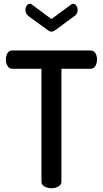

<svg xmlns="http://www.w3.org/2000/svg" viewBox="-20 -999 546 1019"><path d="M253 0Q233 0 216.5 -9Q200 -18 200 -35V-634H45Q29 -634 20 -649Q11 -664 11 -683Q11 -701 19 -716Q27 -731 45 -731H460Q479 -731 487 -716Q495 -701 495 -684Q495 -664 486.5 -649Q478 -634 460 -634H306V-35Q306 -18 289.5 -9Q273 0 253 0ZM253 -831Q244 -831 235 -838L132 -913Q123 -920 119 -928Q115 -936 115 -946Q115 -958 121.5 -968.5Q128 -979 139 -979Q146 -979 152 -973L253 -898L355 -973Q361 -979 368 -979Q379 -979 385.5 -968.5Q392 -958 392 -946Q392 -936 388 -928Q384 -920 374 -913L272 -838Q262 -831 253 -831Z"/></svg>

Font: Dosis SemiBold
Style: Regular
Weight: 600
Designer: EdgarTolentino, PabloImpallari, IginoMarini
Foundry: EdgarTolentino, PabloImpallari, IginoMarini
Version: Version 3.001; ttfautohint (v1.8.2)